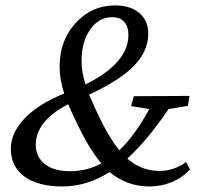

<svg xmlns="http://www.w3.org/2000/svg" viewBox="-20 -672 733 700"><path d="M207 7.8Q118.7 7.8 69.1 -28.3Q19.5 -64.5 19.5 -129.9Q19.5 -186.5 68.8 -239.3Q118.2 -292 213.9 -331.1Q197.3 -382.3 197.3 -428.7Q197.3 -524.9 256.1 -588.6Q314.9 -652.3 399.4 -652.3Q455.1 -652.3 487.8 -624.8Q520.5 -597.2 520.5 -548.8Q520.5 -486.3 469.7 -433.1Q418.9 -379.9 304.7 -327.1Q328.1 -272.5 349.6 -229.5Q382.8 -163.6 415 -124Q471.7 -177.7 524.4 -274.4L458 -285.2L467.8 -321.3L670.9 -322.3L665 -286.1L594.7 -274.4Q518.1 -161.6 444.3 -93.8Q495.1 -48.8 561.5 -48.8Q613.8 -48.8 658.2 -81.1L672.9 -54.7Q645.5 -24.4 606.7 -8.3Q567.9 7.8 525.4 7.8Q441.4 7.8 379.9 -44.9Q297.4 7.8 207 7.8ZM277.3 -449.2Q277.3 -408.2 292 -364.3Q448.2 -441.9 448.2 -544.9Q448.2 -575.2 432.9 -592.3Q417.5 -609.4 388.7 -609.4Q340.3 -609.4 308.8 -564.5Q277.3 -519.5 277.3 -449.2ZM110.4 -143.6Q110.4 -100.1 143.3 -74Q176.3 -47.9 234.4 -47.9Q297.4 -47.9 349.6 -76.2Q309.6 -123.5 274.4 -194.3Q246.1 -250 228.5 -292Q110.4 -231 110.4 -143.6Z"/></svg>

Font: Crimson Pro
Style: Italic
Weight: 400
Italic angle: -12°
Designer: Jacques Le Bailly
Foundry: Baron von Fonthausen
Version: Version 1.003